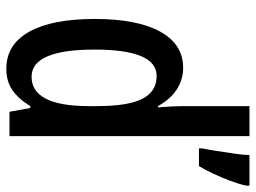

<svg xmlns="http://www.w3.org/2000/svg" viewBox="-121 -745 810 608"><g transform="rotate(90 284.0 -441.0)"><path d="M198 -56Q121 -56 80.5 -128.5Q40 -201 40 -336Q40 -470 80 -543Q120 -616 195 -616Q232 -616 263.5 -595.5Q295 -575 316 -536H320Q318 -561 317 -580Q316 -599 316 -616V-826H411V-66H334L322 -132H316Q293 -94 265 -75Q237 -56 198 -56ZM223 -136Q315 -136 316 -314V-344Q316 -441 293 -486.5Q270 -532 221 -532Q178 -532 157.5 -482Q137 -432 137 -336Q137 -136 223 -136ZM568 -816Q563 -793 552.5 -765Q542 -737 529.5 -710.5Q517 -684 506 -666H450V-677Q453 -690 457.5 -719Q462 -748 466.5 -778.5Q471 -809 471 -826H568Z"/></g></svg>

Font: Noto Sans Malayalam UI ExtraCondensed Medium
Style: Regular
Weight: 500
Width: 2
Designer: Jelle Bosma - Monotype Design Team
Foundry: Monotype Imaging Inc.
Version: Version 2.104; ttfautohint (v1.8.4.7-5d5b)